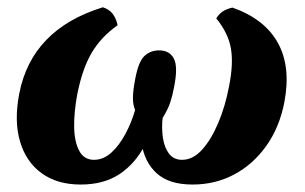

<svg xmlns="http://www.w3.org/2000/svg" viewBox="-20 -486 817 515"><path d="M196.1 9Q133.8 9 91.9 -21.2Q50 -51.5 33.8 -106.3Q17.5 -161 31.5 -234.1Q64.7 -407.5 256 -466.5Q273.2 -460.9 282.6 -448.5Q291.9 -436 295.4 -418.3Q251 -387 225.8 -344.1Q200.7 -301.3 187.2 -232.9Q178.3 -184.9 178.9 -145.1Q179.6 -105.3 192.6 -81.3Q205.6 -57.3 232 -57.3Q257.8 -57.3 279.3 -77.2Q300.8 -97.1 317.1 -128.1Q333.4 -159.1 342.4 -190.9Q336.4 -204.9 336.6 -224.5Q336.8 -244.2 342.8 -274.7Q351.3 -320.6 367.4 -335.8Q383.6 -350.9 406.9 -350.9Q434.7 -350.9 446.3 -328.9Q457.9 -306.9 446.9 -252.3Q442.9 -230 436.6 -211.1Q430.3 -192.2 416.2 -169.6Q413.2 -142.9 416.9 -116.9Q420.6 -91 433.1 -74.1Q445.7 -57.3 468.4 -57.3Q497.3 -57.3 521.9 -84.3Q546.4 -111.4 565.5 -156.5Q584.6 -201.7 594.5 -255.2Q606.5 -315.4 599.3 -356.5Q592.1 -397.6 560.1 -436.6Q573.2 -459.4 603.6 -465.6Q690 -435.1 725.4 -370.9Q760.8 -306.8 742.7 -211.8Q729.7 -144.3 694.2 -94.6Q658.7 -44.9 608.1 -18Q557.5 9 496.2 9Q433.4 9 400.3 -21.2Q367.1 -51.4 359.6 -103Q352.1 -154.5 364.2 -218.7L405.6 -207.6Q393.5 -143.4 367.5 -94.6Q341.5 -45.9 299.7 -18.4Q257.9 9 196.1 9Z"/></svg>

Font: Vollkorn
Style: Italic
Weight: 400
Italic angle: -11°
Designer: Friedrich Althausen
Foundry: Friedrich Althausen
Version: Version 5.001